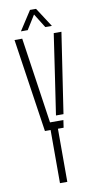

<svg xmlns="http://www.w3.org/2000/svg" viewBox="-103 -988 522 1032"><g transform="rotate(-10 158.0 -472.5)"><path d="M137 0V-290H106L30 -800H72L108 -556L141 -331H214L208 -290H177V0ZM179 -362 208 -556 244 -800H286L220 -362ZM72 -840 140 -945H173L241 -840H205L157 -917L109 -840Z"/></g></svg>

Font: Big Shoulders Stencil Text Thin Thin
Style: Regular
Weight: 250
Version: Version 2.001